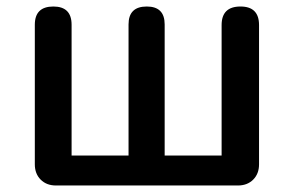

<svg xmlns="http://www.w3.org/2000/svg" viewBox="-20 -570 902 590"><path d="M152 0Q123 0 105 -18Q87 -36 87 -65V-494Q87 -550 144 -550Q200 -550 200 -494V-92H375V-495Q375 -550 431 -550Q486 -550 486 -495V-92H661V-493Q661 -550 719 -550Q776 -550 776 -493V-65Q776 -36 758 -18Q740 0 711 0H431Z"/></svg>

Font: GenSenRounded TW M
Style: Regular
Weight: 500
Version: Version 1.501;PS 1;hotconv 16.6.51;makeotf.lib2.5.65220